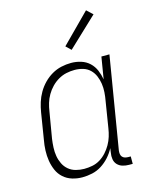

<svg xmlns="http://www.w3.org/2000/svg" viewBox="-116 -840 732 924"><g transform="rotate(-15 250.0 -378.0)"><path d="M179 8Q153 8 128.5 0.5Q104 -7 85.5 -23.5Q67 -40 57 -63Q47 -86 43 -111Q39 -136 40 -162.5Q41 -189 46 -215L67 -345Q71 -370 78.5 -394Q86 -418 99 -440.5Q112 -463 130.5 -482Q149 -501 171.5 -514Q194 -527 218.5 -532.5Q243 -538 268 -538Q293 -538 317 -530.5Q341 -523 358.5 -506.5Q376 -490 385.5 -467.5Q395 -445 399 -421L417 -530H457L381 -71Q380 -63 381 -54.5Q382 -46 387 -40Q392 -34 400 -31.5Q408 -29 417 -29H429V8H411Q394 8 379 3.5Q364 -1 353.5 -12Q343 -23 340.5 -39Q338 -55 341 -71L344 -93Q332 -70 314.5 -50.5Q297 -31 275 -17Q253 -3 228 2.5Q203 8 179 8ZM198 -29Q218 -29 238.5 -33Q259 -37 277 -48Q295 -59 309.5 -75Q324 -91 334.5 -109.5Q345 -128 351 -147.5Q357 -167 360 -187L381 -317Q385 -338 386.5 -360Q388 -382 385 -402.5Q382 -423 374 -442Q366 -461 351.5 -475Q337 -489 317 -495Q297 -501 275 -501Q254 -501 233.5 -496.5Q213 -492 194 -481Q175 -470 159.5 -454Q144 -438 133 -419Q122 -400 116 -380Q110 -360 107 -339L85 -209Q82 -188 81 -166Q80 -144 83.5 -123.5Q87 -103 96 -84.5Q105 -66 120.5 -53Q136 -40 156.5 -34.5Q177 -29 198 -29ZM287 -598 262 -622 403 -764 433 -736Z"/></g></svg>

Font: Iosevka Slab Extralight
Style: Italic
Weight: 200
Italic angle: -9°
Monospace: yes
Designer: Belleve Invis
Foundry: Belleve Invis
Version: Version 11.1.1; ttfautohint (v1.8.3)